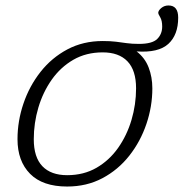

<svg xmlns="http://www.w3.org/2000/svg" viewBox="-20 -672 672 702"><path d="M537 -349Q537 -282.5 515.2 -218.5Q493.5 -154.5 452.8 -102.8Q412 -51 354.5 -20.5Q297 10 225.5 10Q136 10 90 -36.5Q44 -83 44 -163Q44 -229.5 65.8 -293.5Q87.5 -357.5 128.2 -409.2Q169 -461 226.5 -491.5Q284 -522 355.5 -522Q383.5 -522 403.8 -519.5Q424 -517 443.5 -514.2Q463 -511.5 488 -511.5Q536.5 -511.5 554.8 -529.5Q573 -547.5 573 -575Q573 -596.5 565.8 -608.8Q558.5 -621 558.5 -624.5Q558.5 -633.5 569.8 -642.8Q581 -652 596 -652Q631.5 -652 631.5 -607.5Q631.5 -544.5 595.5 -511.5Q559.5 -478.5 479.5 -484Q510 -460.5 523.5 -425.2Q537 -390 537 -349ZM225.5 -31.5Q286 -31.5 332.8 -58.5Q379.5 -85.5 411.8 -131.2Q444 -177 460.8 -233.5Q477.5 -290 477.5 -349Q477.5 -415 446 -447.8Q414.5 -480.5 355.5 -480.5Q295 -480.5 248.2 -453.5Q201.5 -426.5 169.2 -380.8Q137 -335 120.2 -278.5Q103.5 -222 103.5 -163Q103.5 -97 135 -64.2Q166.5 -31.5 225.5 -31.5Z"/></svg>

Font: Newsreader 6pt Light
Style: Italic
Weight: 300
Italic angle: -17°
Designer: Hugues Gentile
Foundry: Production Type
Version: Version 1.003; ttfautohint (v1.8.3)